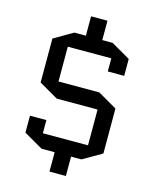

<svg xmlns="http://www.w3.org/2000/svg" viewBox="-136 -915 917 1130"><g transform="rotate(15 322.5 -350.0)"><path d="M276 123V5H196L80 -62V-165H180V-85H455V-303H206L90 -370V-638L206 -705H276V-823H376V-705H439L555 -638V-535H455V-615H190V-403H439L555 -336V-62L439 5H376V123Z"/></g></svg>

Font: Quantico
Style: Regular
Weight: 400
Designer: Matt Desmond
Foundry: MADtype
Version: Version 2.002